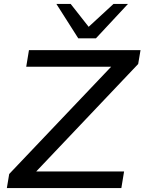

<svg xmlns="http://www.w3.org/2000/svg" viewBox="-20 -961 738 981"><path d="M15 0 27 -72 583 -657 584 -620H114L128 -705H698L686 -634L130 -48L129 -85H614L600 0ZM380 -765 268 -941H341L433 -824L560 -941H634L470 -765Z"/></svg>

Font: Nunito Sans 10pt SemiExpanded Medium
Style: Italic
Weight: 500
Width: 6
Italic angle: -9°
Designer: Vernon Adams
Foundry: Vernon Adams
Version: Version 3.101;gftools[0.9.27]